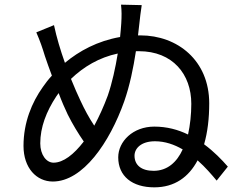

<svg xmlns="http://www.w3.org/2000/svg" viewBox="-20 -797 1040 825"><path d="M81 -170C81 -75 137 -17 207 -17C336 -17 451 -184 514 -362C538 -431 553 -505 564 -577H577C722 -577 802 -478 802 -351C802 -305 797 -260 788 -219C745 -240 697 -253 643 -253C551 -253 488 -189 488 -121C488 -40 548 8 643 8C730 8 791 -36 829 -108C863 -78 890 -46 911 -21L959 -81C933 -111 899 -146 857 -177C872 -229 879 -288 879 -353C879 -537 743 -645 583 -645H573L579 -697C581 -717 585 -750 589 -775L500 -777C503 -749 503 -730 501 -696C500 -678 498 -659 496 -638C399 -621 320 -578 259 -527C240 -580 223 -637 212 -689L136 -658C153 -619 162 -592 173 -556C181 -531 192 -502 203 -472C188 -456 175 -439 164 -423C117 -357 81 -271 81 -170ZM153 -181C153 -250 179 -318 222 -383L232 -397C245 -362 259 -330 271 -305C292 -263 317 -222 340 -189C297 -133 252 -98 210 -98C179 -98 153 -132 153 -181ZM285 -458C339 -510 406 -550 486 -567C476 -506 462 -441 443 -386C426 -340 406 -296 385 -257C363 -290 343 -327 325 -366C314 -389 300 -421 285 -458ZM558 -128C558 -159 586 -190 646 -190C689 -190 729 -176 765 -155C740 -100 699 -63 640 -63C587 -63 558 -88 558 -128Z"/></svg>

Font: GenEiGothic-pro-Regular
Style: Regular
Weight: 400
Designer: Ryoko NISHIZUKA (kana & ideographs); Paul D. Hunt (Latin, Greek & Cyrillic); Wenlong ZHANG (bopomofo); Sandoll Communica
Foundry: Adobe Systems Incorporated; o_tamon
Version: Version 1.000.140830